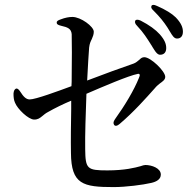

<svg xmlns="http://www.w3.org/2000/svg" viewBox="-20 -786 790 782"><path d="M594 -606C594 -605 595 -604 596 -603C601 -595 604 -589 609 -582C616 -571 623 -563 632 -563C648 -563 657 -573 657 -590C657 -607 651 -623 631 -646C614 -665 588 -684 553 -702C542 -707 534 -707 531 -702C528 -696 530 -689 539 -680C564 -654 580 -628 594 -606ZM35 -405C35 -392 36 -379 41 -368C51 -342 96 -299 119 -299C135 -299 142 -305 152 -313C158 -318 166 -325 176 -330C202 -345 239 -363 270 -376V-342C269 -284 268 -214 269 -163C270 -35 318 -24 443 -24C492 -24 562 -33 596 -41C618 -46 635 -56 635 -75C635 -101 598 -114 572 -114C567 -114 561 -112 552 -109C530 -103 489 -92 417 -92C335 -92 328 -98 327 -178C326 -234 329 -323 332 -404C399 -433 504 -478 541 -485C549 -487 552 -481 546 -469C526 -419 489 -357 448 -300C441 -290 441 -283 445 -277C449 -272 457 -272 467 -281C526 -331 576 -388 610 -426C618 -436 624 -440 631 -446C642 -454 653 -461 653 -473C653 -496 594 -553 568 -553C559 -553 554 -549 548 -543C542 -538 533 -530 524 -527C483 -513 397 -482 335 -458C338 -517 341 -567 343 -592C345 -609 349 -617 354 -627C358 -636 362 -646 362 -657C362 -678 309 -717 275 -717C261 -717 245 -714 227 -707C215 -703 210 -699 211 -693C211 -687 217 -684 229 -681C256 -675 270 -669 272 -647C273 -614 273 -541 272 -472C272 -459 272 -447 271 -435C217 -415 125 -381 101 -381C86 -381 75 -393 63 -412C56 -423 50 -427 45 -425C39 -422 36 -416 35 -405ZM606 -742C632 -716 647 -697 662 -674L673 -656C682 -641 689 -629 701 -629C716 -629 725 -639 725 -657C725 -675 717 -693 696 -715C681 -730 654 -747 619 -762C607 -768 599 -767 597 -762C594 -756 597 -750 606 -742Z"/></svg>

Font: 寒蝉锦书宋 CompactLight
Style: Bold
Weight: 400
Width: 4
Designer: 寒蝉锦书宋{Warren} 思源宋体{Ryoko NISHIZUKA 西塚涼子 (kana & ideographs); Frank Grießhammer (Latin, Greek & Cyrillic); Wenlong ZHANG 
Foundry: Adobe & ChillType
Version: Version 2.000;Glyphs 3.1.1 (3135)